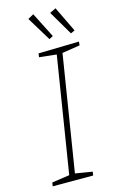

<svg xmlns="http://www.w3.org/2000/svg" viewBox="-134 -946 615 1000"><g transform="rotate(-15 173.5 -446.0)"><path d="M347 -693 345 -673 249 -658 149 -35 241 -20 238 0H20L23 -20L118 -34L218 -658L125 -668L128 -688ZM223 -756 202 -745 123 -875 154 -892ZM340 -755 318 -745 241 -876 274 -892Z"/></g></svg>

Font: Bitter Pro ExtraLight
Style: Italic
Weight: 275
Italic angle: -9°
Designer: Sol Matas, and Bitter project Authors
Foundry: Sol Matas
Version: Version 1.010